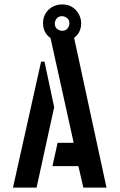

<svg xmlns="http://www.w3.org/2000/svg" viewBox="-20 -854 544 874"><path d="M39.1 0 167 -573.2H182.6L226.6 -366.2L146.5 0ZM218.8 -97.7 242.2 -204.1H315.4L210 -680.7Q176.8 -704.1 175.8 -747.1Q175.8 -796.9 217.8 -822.3Q239.3 -834 262.7 -834Q311.5 -834 336.9 -793Q349.6 -771.5 349.6 -747.1Q348.6 -705.1 317.4 -681.6L464.8 0H359.4L336.9 -97.7ZM229.5 -747.1Q229.5 -723.6 252 -715.8Q257.8 -713.9 262.7 -713.9Q286.1 -713.9 293.9 -736.3Q295.9 -742.2 295.9 -747.1Q295.9 -770.5 273.4 -778.3Q267.6 -780.3 262.7 -780.3Q239.3 -780.3 231.4 -757.8Q229.5 -752 229.5 -747.1Z"/></svg>

Font: Post No Bills Colombo
Style: Bold
Weight: 800
Designer: Kosala Senevirathne, Siva Puranthara, Lasantha Premarathna, Tharique Azeez
Foundry: Mooniak
Version: Version 1.220 ; ttfautohint (v1.5)